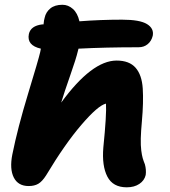

<svg xmlns="http://www.w3.org/2000/svg" viewBox="-20 -780 717 812"><path d="M101.1 6.8Q56.6 6.8 38.3 -29.3Q20 -65.4 32.2 -127Q54.7 -238.8 98.6 -383.1Q142.6 -527.3 149.9 -559.1Q150.4 -561.5 151.4 -566.7Q152.3 -571.8 152.8 -574.2Q92.3 -587.9 102.1 -636.2Q109.9 -670.9 158.2 -676.8H164.1Q166 -696.3 168.9 -705.1Q173.8 -728.5 192.6 -744.1Q211.4 -759.8 244.1 -759.8Q268.6 -759.8 288.3 -742.2Q308.1 -724.6 315.9 -689.9Q405.3 -696.8 496.1 -696.8Q571.3 -696.8 601.6 -678.2Q631.8 -659.7 626 -628.9Q620.6 -606.4 604.7 -593.3Q588.9 -580.1 565.9 -580.1Q426.3 -580.1 312 -574.2Q311.5 -572.8 309.1 -563Q301.8 -531.7 276.9 -460.9Q252 -390.1 238.8 -346.2Q368.7 -523.9 473.1 -523.9Q526.9 -523.9 553.5 -493.4Q580.1 -462.9 583.7 -405.8Q587.4 -348.6 580.1 -267.1Q576.2 -225.1 575.4 -194.8Q574.7 -164.6 577.4 -143.8Q580.1 -123 583.5 -111.3Q586.9 -99.6 592.8 -85Q599.1 -62 596.2 -40Q590.8 -16.6 569.3 -2.2Q547.9 12.2 516.1 12.2Q457.5 12.2 434.1 -33Q410.6 -78.1 417 -155.8Q431.2 -296.4 428.2 -341.8Q394.5 -334 324.5 -252.4Q254.4 -170.9 174.8 -38.1Q158.2 -12.2 141.8 -2.7Q125.5 6.8 101.1 6.8Z"/></svg>

Font: Shantell Sans Normal
Style: Bold Italic
Weight: 700
Italic angle: -11.31°
Designer: Stephen Nixon, Anya Danilova, Shantell Martin
Foundry: Arrow Type
Version: Version 1.006;[559af2be0]